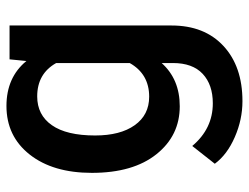

<svg xmlns="http://www.w3.org/2000/svg" viewBox="-110 -468 786 607"><g transform="rotate(-90 283.5 -165.0)"><path d="M40 -268.1Q40 -391.1 97.9 -464.6Q155.8 -538.1 251.5 -538.1Q341.8 -538.1 393.6 -475.1L398.9 -528.3H505.9V-16.1Q505.9 87.9 441.2 147.9Q376.5 208 266.6 208Q208.5 208 153.1 183.8Q97.7 159.7 68.8 120.6L125 49.3Q179.7 114.3 259.8 114.3Q318.8 114.3 353 82.3Q387.2 50.3 387.2 -11.7V-47.4Q335.9 9.8 250.5 9.8Q157.7 9.8 98.9 -64Q40 -137.7 40 -268.1ZM158.2 -257.8Q158.2 -178.2 190.7 -132.6Q223.1 -86.9 280.8 -86.9Q352.5 -86.9 387.2 -148.4V-380.9Q353.5 -440.9 281.7 -440.9Q223.1 -440.9 190.7 -394.5Q158.2 -348.1 158.2 -257.8Z"/></g></svg>

Font: Vazir Medium FD-UI
Style: Medium-FD-UI
Weight: 500
Designer: Saber Rastikerdar
Foundry: Saber Rastikerdar
Version: Version 30.1.0